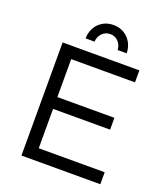

<svg xmlns="http://www.w3.org/2000/svg" viewBox="-159 -1007 970 1117"><g transform="rotate(20 325.5 -448.5)"><path d="M106 0ZM106 -700.2H581.1V-626H186V-391.1H539.1V-317.9H186V-74.2H594.2V0H106ZM223.6 -768.1Q224.6 -825.2 260.7 -861.1Q296.9 -897 351.1 -897Q404.3 -897 440.2 -861.1Q476.1 -825.2 478 -768.1H421.9Q419.9 -800.3 399.9 -820.6Q379.9 -840.8 351.1 -840.8Q321.3 -840.8 301 -820.3Q280.8 -799.8 278.8 -768.1Z"/></g></svg>

Font: Argentum Sans Light
Style: Regular
Weight: 300
Designer: Julieta Ulanovsky (Modified by Cristiano Sobral)
Foundry: Julieta Ulanovsky
Version: Version 1.000; ttfautohint (v1.5.65-e2d9)